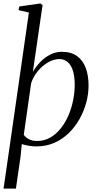

<svg xmlns="http://www.w3.org/2000/svg" viewBox="-22 -837 558 1110"><path d="M-1.5 253.5 36 -5 145 -764.5 85 -778.5 89.5 -799.5 211.5 -817 224 -807.5 168 -421.5Q186.5 -453.5 212.5 -480Q238.5 -506.5 269.8 -522Q301 -537.5 335 -537.5Q389 -537.5 423.2 -512.8Q457.5 -488 473.8 -444Q490 -400 490 -342.5Q490 -294 476.8 -244.5Q463.5 -195 438 -149.2Q412.5 -103.5 375.8 -67.8Q339 -32 291.8 -11.2Q244.5 9.5 187.5 9.5Q166.5 9.5 145 5.8Q123.5 2 104 -4L97 67.5L70 253.5ZM192.5 -22Q235 -22 269.5 -42.2Q304 -62.5 330.5 -96.2Q357 -130 374.8 -172.2Q392.5 -214.5 401.2 -259.8Q410 -305 410 -346.5Q410 -393.5 400 -426.8Q390 -460 370 -477.8Q350 -495.5 320.5 -495.5Q289 -495.5 256 -476.5Q223 -457.5 196.8 -426Q170.5 -394.5 158 -356L115.5 -57.5Q127 -41 146.5 -31.5Q166 -22 192.5 -22Z"/></svg>

Font: Merriweather 96pt Light
Style: Italic
Weight: 300
Italic angle: -7.8°
Version: Version 2.101